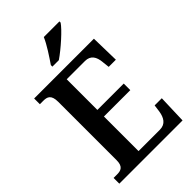

<svg xmlns="http://www.w3.org/2000/svg" viewBox="-270 -1034 1138 1138"><g transform="rotate(-45 299.0 -465.5)"><path d="M239 -784V-771H293C349 -809 435 -886 458 -921V-931H327C308 -886 267 -825 239 -784ZM29 0H559L565 -180H505L499 -135C492 -91 473 -56 425 -56H246V-346H467V-401H246V-658H399C446 -658 465 -626 469 -579L474 -534H534L530 -714H29V-666H58C90 -666 116 -658 116 -599V-110C116 -57 91 -48 58 -48H29Z"/></g></svg>

Font: Noto Serif Armenian SemiCondensed SemiBold
Style: Regular
Weight: 600
Width: 4
Designer: Monotype Design Team
Foundry: Monotype Imaging Inc.
Version: Version 2.008